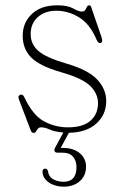

<svg xmlns="http://www.w3.org/2000/svg" viewBox="-20 -490 468 723"><path d="M191.5 -449.5Q149 -449.5 122.2 -425.5Q95.5 -401.5 95.5 -361.5Q95.5 -324 124.2 -298.5Q153 -273 230.5 -250.5Q311.5 -227 345.8 -190.8Q380 -154.5 380 -109.5Q380 -58.5 342.8 -24.8Q305.5 9 239.5 10L208.5 67H217.5Q256.5 67 280.2 86.8Q304 106.5 304 138Q304 171.5 280.5 192.2Q257 213 219.5 213Q187.5 213 164.2 197.2Q141 181.5 140 157Q140 146 149 145Q159 145 160.5 154.5Q164 176.5 181.2 185.5Q198.5 194.5 219 194.5Q268 194.5 268 139.5Q268 115.5 255 100.2Q242 85 216.5 85H197Q188 85 185.8 79.5Q183.5 74 187 67L218.5 9Q187 6.5 168 -2Q149 -10.5 135.5 -10.5Q126.5 -10.5 122.5 -5.2Q118.5 0 115.5 5.2Q112.5 10.5 106 10.5Q99.5 10.5 95.5 0.5L51.5 -115Q46 -129 56 -133Q65.5 -136.5 71 -125Q103.5 -55.5 146 -33Q188.5 -10.5 235.5 -10.5Q292.5 -10.5 320.8 -35.5Q349 -60.5 349 -101.5Q349 -137.5 320 -166.2Q291 -195 210.5 -218Q130 -241 97.8 -273.2Q65.5 -305.5 65.5 -355.5Q65.5 -404.5 99.8 -437.2Q134 -470 196 -470Q234.5 -470 255.5 -458.2Q276.5 -446.5 288 -446.5Q297.5 -446.5 301.2 -452.5Q305 -458.5 307.5 -464.2Q310 -470 316 -470Q321.5 -470 323.5 -463L361 -354Q364 -346 364.8 -338.2Q365.5 -330.5 358.5 -328Q350 -325.5 342.5 -343Q318.5 -399.5 278 -424.5Q237.5 -449.5 191.5 -449.5Z"/></svg>

Font: Fraunces 9pt Thin
Style: Regular
Weight: 100
Version: Version 1.000;[b76b70a41]